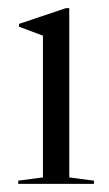

<svg xmlns="http://www.w3.org/2000/svg" viewBox="-20 -454 269 474"><path d="M151 -434H143L27 -395V-388L86 -366V-16L25 -8V0H212V-8L151 -16Z"/></svg>

Font: Libre Caslon Display
Style: Regular
Weight: 400
Designer: Pablo Impallari, Rodrigo Fuenzalida
Foundry: Pablo Impallari, Rodrigo Fuenzalida
Version: Version 1.100; ttfautohint (v1.6) -l 8 -r 50 -G 200 -x 14 -D